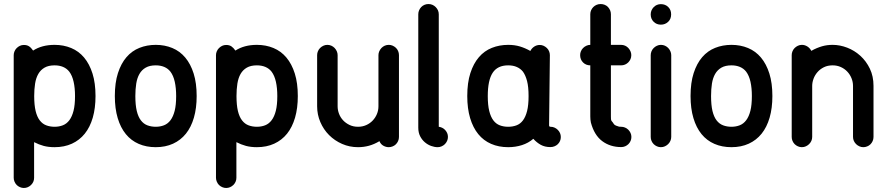

<svg xmlns="http://www.w3.org/2000/svg" viewBox="-20 -729 4394 951"><path d="M250.5 -506.8Q294.9 -506.8 332.5 -491.2Q370.1 -475.6 396.7 -443.8Q423.3 -412.1 438.2 -364.7Q453.1 -317.4 453.1 -253.4Q453.1 -193.4 439.5 -146.2Q425.8 -99.1 399.9 -66.9Q374 -34.7 336.2 -17.3Q298.3 0 250.5 0Q220.2 0 196.5 -6.3Q172.9 -12.7 148.9 -24.9V151.9Q148.9 162.6 144.8 171.6Q140.6 180.7 133.5 187.5Q126.5 194.3 117.4 198.2Q108.4 202.1 98.1 202.1Q88.4 202.1 78.9 198Q69.3 193.8 62.7 187.3Q56.2 180.7 52 171.1Q47.9 161.6 47.9 151.9V-456.1Q47.9 -465.3 51.8 -474.6Q55.7 -483.9 62.5 -490.7Q69.3 -497.6 78.4 -502Q87.4 -506.3 98.1 -506.3Q113.8 -506.3 124 -499.5Q134.3 -492.7 144 -478.5Q187.5 -506.8 250.5 -506.8ZM323.2 -374Q311 -389.6 292.5 -397.5Q273.9 -405.3 250.5 -405.3Q220.2 -405.3 200.7 -394Q181.2 -382.8 169.7 -362.8Q158.2 -342.8 153.8 -314.9Q149.4 -287.1 149.4 -253.4Q149.4 -208.5 156.5 -179.2Q163.6 -149.9 177 -132.6Q190.4 -115.2 209.2 -108.2Q228 -101.1 250.5 -101.1Q272.5 -101.1 291.3 -108.4Q310.1 -115.7 323.5 -133.5Q336.9 -151.4 344.2 -180.2Q351.6 -209 351.6 -253.4Q351.6 -293 344.7 -323.7Q337.9 -354.5 323.2 -374Z M751.5 -506.8Q795.9 -506.8 833.5 -491.2Q871.1 -475.6 897.7 -443.8Q924.3 -412.1 939.2 -364.7Q954.1 -317.4 954.1 -253.4Q954.1 -193.4 940.4 -146.2Q926.8 -99.1 900.9 -66.9Q875 -34.7 837.2 -17.3Q799.3 0 751.5 0Q704.6 0 667 -16.4Q629.4 -32.7 603.3 -64.7Q577.1 -96.7 563 -144Q548.8 -191.4 548.8 -253.4Q548.8 -319.3 564.2 -366.9Q579.6 -414.6 606.4 -445.8Q633.3 -477.1 670.7 -491.9Q708 -506.8 751.5 -506.8ZM824.2 -374Q812 -389.6 793.5 -397.5Q774.9 -405.3 751.5 -405.3Q721.2 -405.3 701.7 -394Q682.1 -382.8 670.7 -362.8Q659.2 -342.8 654.8 -314.9Q650.4 -287.1 650.4 -253.4Q650.4 -208.5 657.5 -179.2Q664.6 -149.9 678 -132.6Q691.4 -115.2 710.2 -108.2Q729 -101.1 751.5 -101.1Q773.4 -101.1 792.2 -108.4Q811 -115.7 824.5 -133.5Q837.9 -151.4 845.2 -180.2Q852.5 -209 852.5 -253.4Q852.5 -293 845.7 -323.7Q838.9 -354.5 824.2 -374Z M1252.4 -506.8Q1296.9 -506.8 1334.5 -491.2Q1372.1 -475.6 1398.7 -443.8Q1425.3 -412.1 1440.2 -364.7Q1455.1 -317.4 1455.1 -253.4Q1455.1 -193.4 1441.4 -146.2Q1427.7 -99.1 1401.9 -66.9Q1376 -34.7 1338.1 -17.3Q1300.3 0 1252.4 0Q1222.2 0 1198.5 -6.3Q1174.8 -12.7 1150.9 -24.9V151.9Q1150.9 162.6 1146.7 171.6Q1142.6 180.7 1135.5 187.5Q1128.4 194.3 1119.4 198.2Q1110.4 202.1 1100.1 202.1Q1090.3 202.1 1080.8 198Q1071.3 193.8 1064.7 187.3Q1058.1 180.7 1054 171.1Q1049.8 161.6 1049.8 151.9V-456.1Q1049.8 -465.3 1053.7 -474.6Q1057.6 -483.9 1064.5 -490.7Q1071.3 -497.6 1080.3 -502Q1089.4 -506.3 1100.1 -506.3Q1115.7 -506.3 1126 -499.5Q1136.2 -492.7 1146 -478.5Q1189.5 -506.8 1252.4 -506.8ZM1325.2 -374Q1313 -389.6 1294.4 -397.5Q1275.9 -405.3 1252.4 -405.3Q1222.2 -405.3 1202.6 -394Q1183.1 -382.8 1171.6 -362.8Q1160.2 -342.8 1155.8 -314.9Q1151.4 -287.1 1151.4 -253.4Q1151.4 -208.5 1158.4 -179.2Q1165.5 -149.9 1179 -132.6Q1192.4 -115.2 1211.2 -108.2Q1230 -101.1 1252.4 -101.1Q1274.4 -101.1 1293.2 -108.4Q1312 -115.7 1325.4 -133.5Q1338.9 -151.4 1346.2 -180.2Q1353.5 -209 1353.5 -253.4Q1353.5 -293 1346.7 -323.7Q1339.8 -354.5 1325.2 -374Z M1859.4 -29.8Q1833.5 -14.2 1807.4 -7.1Q1781.2 0 1753.4 0Q1711.4 0 1674.6 -16.1Q1637.7 -32.2 1610.1 -59.8Q1582.5 -87.4 1566.7 -124.3Q1550.8 -161.1 1550.8 -202.6V-456.1Q1550.8 -465.8 1554.7 -475.1Q1558.6 -484.4 1565.4 -491.2Q1572.3 -498 1581.5 -502.4Q1590.8 -506.8 1601.1 -506.8Q1611.8 -506.8 1621.1 -502.7Q1630.4 -498.5 1637.2 -491.5Q1644 -484.4 1648.2 -475.1Q1652.3 -465.8 1652.3 -456.1V-202.6Q1652.3 -183.6 1659.2 -165.5Q1666 -147.5 1679.2 -133.3Q1692.4 -119.1 1711.2 -110.1Q1730 -101.1 1753.4 -101.1Q1775.4 -101.1 1793.9 -109.4Q1812.5 -117.7 1825.9 -131.8Q1839.4 -146 1846.9 -164.1Q1854.5 -182.1 1854.5 -202.6V-456.1Q1854.5 -465.8 1858.6 -475.1Q1862.8 -484.4 1869.6 -491.5Q1876.5 -498.5 1885.7 -502.7Q1895 -506.8 1905.8 -506.8Q1915.5 -506.8 1924.6 -502.9Q1933.6 -499 1940.7 -492.4Q1947.8 -485.8 1951.9 -476.3Q1956.1 -466.8 1956.1 -456.1V-202.6V-50.8Q1956.1 -39.6 1951.7 -30Q1947.3 -20.5 1940.4 -13.9Q1933.6 -7.3 1924.3 -3.7Q1915 0 1905.8 0Q1891.6 0 1878.7 -7.3Q1865.7 -14.6 1859.4 -29.8Z M2051.8 -658.2Q2051.8 -668.5 2055.7 -677.7Q2059.6 -687 2066.4 -694.1Q2073.2 -701.2 2082.5 -705.1Q2091.8 -709 2102.1 -709Q2112.8 -709 2121.8 -705.1Q2130.9 -701.2 2137.9 -694.1Q2145 -687 2149.2 -678Q2153.3 -668.9 2153.3 -658.2V-101.1Q2161.6 -100.1 2169.9 -96.2Q2178.2 -92.3 2184.6 -85.4Q2190.9 -78.6 2194.8 -70.1Q2198.7 -61.5 2198.7 -50.8Q2198.7 -40.5 2194.6 -31.2Q2190.4 -22 2183.6 -15.1Q2176.8 -8.3 2167.5 -4.2Q2158.2 0 2147.9 0Q2132.3 0 2115.5 -6.1Q2098.6 -12.2 2084.5 -24.2Q2070.3 -36.1 2061 -54.2Q2051.8 -72.3 2051.8 -96.7Z M2497.1 -506.8Q2528.8 -506.8 2554.9 -499Q2581.1 -491.2 2606.9 -476.6Q2613.8 -490.2 2626.2 -498.3Q2638.7 -506.3 2653.3 -506.3Q2663.6 -506.3 2672.6 -502.2Q2681.6 -498 2688.7 -491.2Q2695.8 -484.4 2699.7 -475.1Q2703.6 -465.8 2703.6 -455.6L2699.7 -107.9Q2699.7 -103 2702.6 -102.1Q2705.6 -101.1 2706.5 -101.1H2707Q2717.8 -101.1 2726.8 -96.9Q2735.8 -92.8 2742.9 -85.7Q2750 -78.6 2753.9 -69.6Q2757.8 -60.5 2757.8 -50.3Q2757.8 -39.6 2753.7 -30.3Q2749.5 -21 2742.4 -14.4Q2735.4 -7.8 2726.1 -4.2Q2716.8 -0.5 2706.5 -0.5H2705.6Q2678.7 -0.5 2658.4 -11.7Q2638.2 -22.9 2621.6 -41.5Q2597.2 -20.5 2565.4 -10.3Q2533.7 0 2497.1 0Q2450.2 0 2412.6 -16.4Q2375 -32.7 2348.9 -64.7Q2322.8 -96.7 2308.6 -144Q2294.4 -191.4 2294.4 -253.4Q2294.4 -319.3 2309.8 -366.9Q2325.2 -414.6 2352.1 -445.8Q2378.9 -477.1 2416.3 -491.9Q2453.6 -506.8 2497.1 -506.8ZM2570.3 -374Q2558.1 -389.2 2539.8 -397.2Q2521.5 -405.3 2497.1 -405.3Q2444.3 -405.3 2420.2 -368.4Q2396 -331.5 2396 -253.4Q2396 -208.5 2403.3 -179.2Q2410.6 -149.9 2423.8 -132.6Q2437 -115.2 2455.8 -108.2Q2474.6 -101.1 2497.1 -101.1Q2519.5 -101.1 2538.3 -108.2Q2557.1 -115.2 2570.3 -132.8Q2583.5 -150.4 2590.8 -179.4Q2598.1 -208.5 2598.1 -253.4Q2598.1 -298.8 2590.6 -327.6Q2583 -356.4 2570.3 -374Z M2903.8 -658.7Q2903.8 -669.4 2908 -678.5Q2912.1 -687.5 2918.9 -694.3Q2925.8 -701.2 2935.1 -705.1Q2944.3 -709 2955.1 -709Q2965.8 -709 2975.3 -705.1Q2984.9 -701.2 2991.5 -694.1Q2998 -687 3002 -678Q3005.9 -668.9 3005.9 -658.7V-506.8H3056.2Q3066.9 -506.8 3076.2 -502.7Q3085.4 -498.5 3092 -491.5Q3098.6 -484.4 3102.8 -475.1Q3106.9 -465.8 3106.9 -456.1Q3106.9 -444.8 3102.8 -435.8Q3098.6 -426.8 3091.8 -419.9Q3085 -413.1 3075.9 -409.2Q3066.9 -405.3 3056.2 -405.3H3005.9V-152.3Q3005.9 -143.1 3006.3 -138.4Q3006.8 -133.8 3008.1 -131.6Q3009.3 -129.4 3010.7 -127.9Q3012.2 -126.5 3014.2 -124Q3018.6 -117.7 3020.5 -114.7Q3022.5 -111.8 3025.1 -109.9Q3027.8 -107.9 3032.2 -106.4Q3036.6 -105 3046.4 -101.6Q3048.3 -101.1 3056.6 -101.1Q3066.4 -101.1 3075.4 -97.4Q3084.5 -93.8 3091.6 -86.9Q3098.6 -80.1 3103 -70.8Q3107.4 -61.5 3107.4 -50.8Q3107.4 -40 3103.3 -30.8Q3099.1 -21.5 3092.3 -14.9Q3085.4 -8.3 3076.4 -4.4Q3067.4 -0.5 3057.1 -0.5Q3002.4 -0.5 2962.9 -30Q2923.3 -59.6 2906.7 -122.1Q2903.8 -136.7 2903.8 -152.3V-405.3Q2882.3 -405.3 2867.9 -419.7Q2853.5 -434.1 2853.5 -456.1Q2853.5 -465.8 2857.4 -475.1Q2861.3 -484.4 2868.2 -491.2Q2875 -498 2884.3 -502.4Q2893.6 -506.8 2903.8 -506.8Z M3203.1 -658.2Q3203.1 -668.5 3207 -677.5Q3210.9 -686.5 3217.8 -693.6Q3224.6 -700.7 3233.6 -704.6Q3242.7 -708.5 3253.4 -708.5Q3275.4 -708.5 3289.8 -694.3Q3304.2 -680.2 3304.2 -658.2V-657.2Q3304.2 -634.8 3289.3 -620.8Q3274.4 -606.9 3253.4 -606.9Q3231.9 -606.9 3217.5 -621.3Q3203.1 -635.7 3203.1 -657.2V-657.7ZM3203.1 -456.1Q3203.1 -465.8 3207 -475.1Q3210.9 -484.4 3217.8 -491.2Q3224.6 -498 3233.9 -502.4Q3243.2 -506.8 3253.4 -506.8Q3264.2 -506.8 3273.4 -502.7Q3282.7 -498.5 3289.6 -491.5Q3296.4 -484.4 3300.5 -475.1Q3304.7 -465.8 3304.7 -456.1V-50.8Q3304.7 -40.5 3300.5 -31.2Q3296.4 -22 3289.3 -15.1Q3282.2 -8.3 3273.2 -4.2Q3264.2 0 3253.4 0Q3243.2 0 3233.9 -4.2Q3224.6 -8.3 3217.8 -15.1Q3210.9 -22 3207 -31.2Q3203.1 -40.5 3203.1 -50.8Z M3603 -506.8Q3647.5 -506.8 3685.1 -491.2Q3722.7 -475.6 3749.3 -443.8Q3775.9 -412.1 3790.8 -364.7Q3805.7 -317.4 3805.7 -253.4Q3805.7 -193.4 3792 -146.2Q3778.3 -99.1 3752.4 -66.9Q3726.6 -34.7 3688.7 -17.3Q3650.9 0 3603 0Q3556.2 0 3518.6 -16.4Q3481 -32.7 3454.8 -64.7Q3428.7 -96.7 3414.6 -144Q3400.4 -191.4 3400.4 -253.4Q3400.4 -319.3 3415.8 -366.9Q3431.2 -414.6 3458 -445.8Q3484.9 -477.1 3522.2 -491.9Q3559.6 -506.8 3603 -506.8ZM3675.8 -374Q3663.6 -389.6 3645 -397.5Q3626.5 -405.3 3603 -405.3Q3572.8 -405.3 3553.2 -394Q3533.7 -382.8 3522.2 -362.8Q3510.7 -342.8 3506.3 -314.9Q3502 -287.1 3502 -253.4Q3502 -208.5 3509 -179.2Q3516.1 -149.9 3529.5 -132.6Q3543 -115.2 3561.8 -108.2Q3580.6 -101.1 3603 -101.1Q3625 -101.1 3643.8 -108.4Q3662.6 -115.7 3676 -133.5Q3689.5 -151.4 3696.8 -180.2Q3704.1 -209 3704.1 -253.4Q3704.1 -293 3697.3 -323.7Q3690.4 -354.5 3675.8 -374Z M3998.5 -477.1Q4013.2 -485.4 4026.1 -490.7Q4039.1 -496.1 4051.8 -499.8Q4064.5 -503.4 4077.1 -505.1Q4089.8 -506.8 4104 -506.8Q4140.1 -506.8 4176.3 -492.9Q4212.4 -479 4241.5 -452.6Q4270.5 -426.3 4288.6 -388.7Q4306.6 -351.1 4306.6 -303.7V-50.8Q4306.6 -39.6 4302.2 -30Q4297.9 -20.5 4291 -13.9Q4284.2 -7.3 4274.9 -3.7Q4265.6 0 4256.3 0Q4245.6 0 4236.6 -4.2Q4227.5 -8.3 4220.5 -15.1Q4213.4 -22 4209.2 -31.2Q4205.1 -40.5 4205.1 -50.8V-303.7Q4205.1 -323.2 4197.5 -341.8Q4189.9 -360.4 4176.5 -374.5Q4163.1 -388.7 4144.5 -397Q4126 -405.3 4104 -405.3Q4079.6 -405.3 4060.8 -396Q4042 -386.7 4029.1 -371.8Q4016.1 -356.9 4009.5 -338.9Q4002.9 -320.8 4002.9 -303.7V-50.8Q4002.9 -40.5 3998.8 -31.2Q3994.6 -22 3987.5 -15.1Q3980.5 -8.3 3971.4 -4.2Q3962.4 0 3951.7 0Q3941.4 0 3932.1 -4.2Q3922.9 -8.3 3916 -15.1Q3909.2 -22 3905.3 -31.2Q3901.4 -40.5 3901.4 -50.8V-303.7V-456.1Q3901.4 -465.8 3905.3 -475.1Q3909.2 -484.4 3916 -491.2Q3922.9 -498 3932.1 -502.4Q3941.4 -506.8 3951.7 -506.8Q3966.3 -506.8 3979 -498.8Q3991.7 -490.7 3998.5 -477.1Z"/></svg>

Font: TGL 0-17
Style: Regular
Weight: 400
Designer: Peter Wiegel
Foundry: Peter Wiegel
Version: Version 1.003 2010